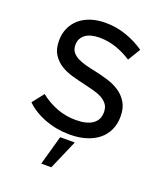

<svg xmlns="http://www.w3.org/2000/svg" viewBox="-132 -614 741 877"><g transform="rotate(20 238.5 -175.5)"><path d="M249 8Q293 8 328.5 -3Q364 -14 388.5 -34Q413 -54 426.5 -83Q440 -112 440 -149Q440 -190 423.5 -217Q407 -244 381 -261Q355 -278 323 -287.5Q291 -297 259 -304Q234 -309 211.5 -315Q189 -321 171.5 -330Q154 -339 144 -352.5Q134 -366 134 -386Q134 -403 140.5 -415.5Q147 -428 159 -437Q171 -446 188.5 -450.5Q206 -455 228 -455Q269 -455 308.5 -441.5Q348 -428 383 -405L420 -466Q382 -493 333 -510.5Q284 -528 231 -528Q191 -528 159 -517.5Q127 -507 104.5 -487.5Q82 -468 69.5 -440.5Q57 -413 57 -379Q57 -339 73 -313.5Q89 -288 114 -272Q139 -256 171 -247Q203 -238 234 -231Q259 -225 282 -219Q305 -213 323 -203Q341 -193 351.5 -178.5Q362 -164 362 -141Q362 -122 355 -108Q348 -94 334 -84Q320 -74 299.5 -69Q279 -64 252 -64Q228 -64 205.5 -68Q183 -72 161.5 -80Q140 -88 119.5 -99.5Q99 -111 79 -127L35 -71Q73 -34 129.5 -13Q186 8 249 8ZM173 177H222L284 34H213Z"/></g></svg>

Font: Fixel Variable
Style: Regular
Weight: 100
Width: 3
Designer: AlfaBravo + MacPaw
Foundry: Kyrylo Tkachov, Marchela Mozhyna, Serhii Makarenko, Maria Weinstein, Zakhar Kryvoshyya
Version: Version 1.211